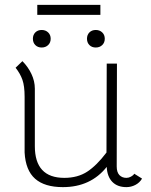

<svg xmlns="http://www.w3.org/2000/svg" viewBox="-20 -761 619 788"><path d="M238 7Q163 7 124 -27.5Q85 -62 81 -135V-364Q81 -408 72 -433.5Q63 -459 44 -483L72 -510Q95 -487 109 -457.5Q123 -428 123 -397V-161Q123 -31 244 -31Q299 -31 338 -56.5Q377 -82 417 -135L418 -500H460L459 -78Q459 -54 470 -42.5Q481 -31 499 -31Q508 -31 517.5 -36Q527 -41 531 -48L563 -28Q553 -11 535.5 -2Q518 7 499 7Q462 7 441 -14.5Q420 -36 418 -76Q352 7 238 7ZM115 -602Q115 -618 125 -628Q135 -638 151 -638Q167 -638 177.5 -628Q188 -618 188 -602Q188 -586 177.5 -576Q167 -566 151 -566Q135 -566 125 -576Q115 -586 115 -602ZM337 -602Q337 -618 347 -628Q357 -638 373 -638Q389 -638 399.5 -628Q410 -618 410 -602Q410 -586 399.5 -576Q389 -566 373 -566Q357 -566 347 -576Q337 -586 337 -602ZM133 -741H392V-700H133Z"/></svg>

Font: Bellota Light
Style: Regular
Weight: 300
Designer: Kemie Guaida
Foundry: Kemie Guaida
Version: Version 4.001